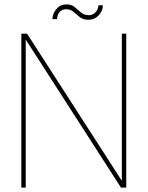

<svg xmlns="http://www.w3.org/2000/svg" viewBox="-20 -853 671 873"><path d="M77 0V-700H103L534 -31V-700H554V0H530L97 -673V0ZM383 -763Q358 -763 343 -775Q328 -787 314.5 -799Q301 -811 280 -811Q264 -811 252.5 -800Q241 -789 239 -766H218Q220 -795 238 -814Q256 -833 281 -833Q305 -833 319.5 -821Q334 -809 348 -796.5Q362 -784 385 -784Q401 -784 413 -795.5Q425 -807 428 -829H448Q447 -802 428 -782.5Q409 -763 383 -763Z"/></svg>

Font: DM Sans 12pt Thin
Style: Regular
Weight: 250
Version: Version 4.004;gftools[0.9.30]